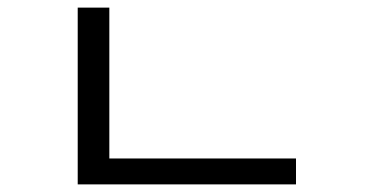

<svg xmlns="http://www.w3.org/2000/svg" viewBox="-20 -485 960 504"><path d="M184 -69H757V-1H184ZM184 -465H267V-43H184Z"/></svg>

Font: lkorean15
Style: Book
Weight: 400
Designer: Jelle Bosma - Monotype Design Team
Foundry: Monotype Imaging Inc.
Version: Version 2.003